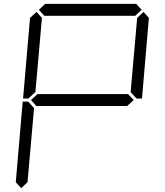

<svg xmlns="http://www.w3.org/2000/svg" viewBox="-20 -1020 856 998"><path d="M131 -511 128 -508H100L136 -927L170 -958L198 -927L164 -542ZM182 -969 215 -1000H688L716 -969L683 -938H210ZM646 -531 675 -500 641 -469H169L141 -500L175 -531ZM90 -42 62 -73 98 -492H126L129 -489L157 -458L123 -73ZM726 -958 754 -927 718 -508H690L687 -511L659 -541L693 -927Z"/></svg>

Font: DSEG7 Classic
Style: Light Italic
Weight: 300
Italic angle: -5°
Designer: Keshikan(Twitter:@keshinomi_88pro)
Version: Version 0.46